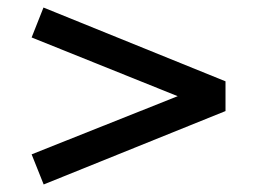

<svg xmlns="http://www.w3.org/2000/svg" viewBox="-20 -581 688 510"><path d="M96 -91 64 -171 452 -325.5 64 -481.5 95.5 -561 579 -365V-286Z"/></svg>

Font: Geologica Cursive
Style: Regular
Weight: 400
Designer: Sindre Bremnes, Frode Helland
Foundry: Monokrom Skriftforlag AS
Version: Version 1.010;gftools[0.9.28]